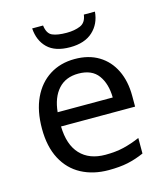

<svg xmlns="http://www.w3.org/2000/svg" viewBox="-112 -825 788 919"><g transform="rotate(-15 282.0 -365.0)"><path d="M292 -546Q361 -546 410.5 -516Q460 -486 486.5 -431.5Q513 -377 513 -304V-251H146Q148 -160 192.5 -112.5Q237 -65 317 -65Q368 -65 407.5 -74.5Q447 -84 489 -102V-25Q448 -7 408 1.5Q368 10 313 10Q237 10 178.5 -21Q120 -52 87.5 -113.5Q55 -175 55 -264Q55 -352 84.5 -415Q114 -478 167.5 -512Q221 -546 292 -546ZM291 -474Q228 -474 191.5 -433.5Q155 -393 148 -321H421Q420 -389 389 -431.5Q358 -474 291 -474ZM445 -740Q440 -680 399.5 -643Q359 -606 287 -606Q213 -606 175.5 -642.5Q138 -679 134 -740H188Q193 -699 218 -688Q243 -677 289 -677Q328 -677 356.5 -689Q385 -701 390 -740Z"/></g></svg>

Font: Noto IKEA Simplified Chinese
Style: Regular
Weight: 400
Designer: Monotype Design Team
Foundry: Monotype Imaging Inc.
Version: Version 1.100